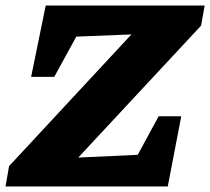

<svg xmlns="http://www.w3.org/2000/svg" viewBox="-36 -677 763 697"><path d="M694 -584 248 -105 464 -115 540 -255H622L573 0H-16L-3 -74L441 -552L241 -544L161 -398H77L130 -657H707Z"/></svg>

Font: Piazzolla SC ExtraBold
Style: Italic
Weight: 800
Italic angle: -11.3°
Designer: Juan Pablo del Peral
Foundry: Huerta Tipografica
Version: Version 1.330